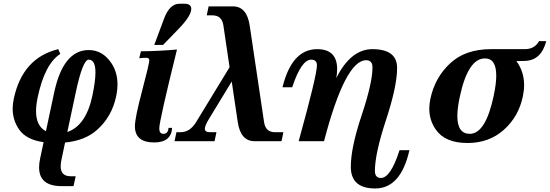

<svg xmlns="http://www.w3.org/2000/svg" viewBox="-20 -767 2987 1043"><path d="M379.4 244.1H314.5Q192.4 244.1 192.4 142.1Q192.4 119.6 198.2 92.8L216.8 5.4Q123.5 -7.8 85 -62Q48.8 -113.3 48.8 -176.8Q48.8 -202.1 54.7 -230Q102.1 -452.6 296.4 -500L307.6 -474.1Q223.6 -420.4 185.1 -240.2Q175.8 -197.3 175.8 -163.6Q175.8 -82 229.5 -54.2L273.9 -262.7Q323.2 -495.1 461.9 -495.1Q538.1 -495.1 585.9 -422.9Q618.2 -373.5 618.2 -309.1Q618.2 -277.8 610.8 -243.2Q587.9 -133.8 507.8 -62Q442.9 -3.4 333.5 7.3L313.5 102.5Q309.6 121.1 309.6 136.2Q309.6 190.4 363.3 190.4H391.1ZM345.7 -49.8Q447.8 -85 481.9 -247.6Q498.5 -326.2 498.5 -373Q498.5 -442.9 461.9 -442.9Q429.2 -442.9 391.1 -262.7Z M817.4 6.8Q712.9 6.8 712.9 -81.1Q712.9 -126.5 752 -273.7Q791 -420.9 791 -439.5Q791 -453.1 774.9 -453.1Q760.3 -453.1 736.3 -450.7L745.6 -488.3Q843.3 -489.3 941.4 -498Q845.2 -109.4 845.2 -69.3Q845.2 -40 867.7 -40Q893.1 -40 895.5 -72.3H915Q910.2 6.8 817.4 6.8ZM865.7 -522.9H817.9L870.6 -664.1Q900.9 -746.6 954.6 -746.6H981.9Q1019 -746.6 1019 -718.8Q1019 -680.7 948.2 -607.9Z M1509.3 0H1362.8Q1287.1 0 1271.5 -104L1238.8 -324.2L1114.7 -120.1Q1092.8 -84 1092.8 -67.4Q1092.8 -48.8 1121.1 -48.8H1155.8L1145.5 0H928.2L938.5 -48.8H960.4Q1011.7 -48.8 1044.9 -103L1227.1 -401.9L1193.4 -629.4Q1185.1 -683.6 1134.3 -683.6H1103L1113.3 -732.4H1245.1Q1320.8 -732.4 1336.4 -628.4L1414.6 -103Q1422.9 -48.8 1473.6 -48.8H1519.5Z M2018.1 256.8Q1885.7 256.8 1885.7 139.2Q1885.7 35.2 1944.6 -140.9Q2003.4 -316.9 2003.4 -400.9Q2003.4 -439.9 1968.8 -439.9Q1855.5 -439.9 1740.2 0H1602.5Q1701.7 -358.9 1701.7 -412.1Q1701.7 -442.9 1670.9 -442.9Q1616.7 -442.9 1567.4 -293H1514.6Q1565.4 -500 1703.1 -500Q1811.5 -500 1811.5 -391.1Q1811.5 -368.2 1806.6 -342.8Q1885.7 -500 2002.9 -500Q2137.2 -500 2137.2 -397.9Q2137.2 -298.3 2076.9 -115.2Q2016.6 67.9 2016.6 161.6Q2016.6 199.7 2049.3 199.7Q2102.1 199.7 2150.4 48.8H2204.1Q2157.2 256.8 2018.1 256.8Z M2532.2 -40Q2618.2 -40 2662.1 -247.6Q2675.8 -312.5 2675.8 -356.4Q2675.8 -449.7 2614.3 -449.7Q2522 -449.7 2477.5 -240.2Q2464.4 -179.2 2464.4 -136.7Q2464.4 -40 2532.2 -40ZM2519.5 9.8Q2398.9 9.8 2348.1 -62Q2312 -113.3 2312 -176.8Q2312 -202.1 2317.9 -230Q2342.3 -345.2 2424.8 -422.6Q2507.3 -500 2647.5 -500H2831.5Q2883.8 -500 2908.2 -543.5H2947.3Q2919.9 -437 2828.1 -436L2785.2 -435.1Q2827.1 -377.9 2827.1 -305.2Q2827.1 -275.4 2820.3 -243.2Q2797.4 -133.8 2717.3 -62Q2637.2 9.8 2519.5 9.8Z"/></svg>

Font: Munson
Style: Bold Italic
Weight: 700
Italic angle: -12°
Designer: Paul James MIller
Foundry: High-Logic / Made with FontCreator
Version: Version 2.10;May 5, 2019;FontCreator 11.5.0.2430 64-bit